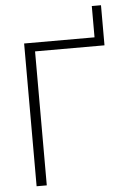

<svg xmlns="http://www.w3.org/2000/svg" viewBox="-59 -934 672 978"><g transform="rotate(-5 276.5 -445.0)"><path d="M495 -685H140V0H88V-730H448V-890H495Z"/></g></svg>

Font: M PLUS 1p Light
Style: Regular
Weight: 300
Version: Version 1.061